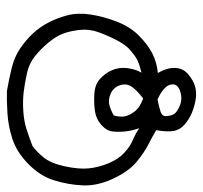

<svg xmlns="http://www.w3.org/2000/svg" viewBox="-36 -289 606 574"><g transform="rotate(90 267.0 -2.0)"><path d="M252 280.3Q217.8 274.4 183.6 266.1Q149.4 257.8 124 240.2Q98.6 222.7 79.6 202.1Q60.5 181.6 47.4 156.2Q34.2 130.9 25.9 100.1Q17.6 69.3 23.4 30.3Q29.3 -8.8 44.9 -48.8Q60.5 -88.9 87.4 -115.2Q114.3 -141.6 140.6 -154.8Q167 -168 198.2 -170.9Q182.6 -197.3 183.1 -221.7Q183.6 -246.1 202.1 -261.7Q220.7 -277.3 238.3 -282.2Q255.9 -287.1 275.9 -284.2Q295.9 -281.2 315.4 -273.4Q335 -265.6 351.6 -251.5Q368.2 -237.3 371.6 -218.3Q375 -199.2 369.1 -166Q390.6 -153.3 413.6 -141.6Q436.5 -129.9 464.4 -106.9Q492.2 -84 514.2 -37.1Q536.1 9.8 534.2 53.7Q532.2 97.7 519 139.6Q505.9 181.6 470.2 216.3Q434.6 251 396 263.7Q357.4 276.4 317.9 278.8Q278.3 281.2 252 280.3ZM416 204.1Q431.6 193.4 449.7 171.9Q467.8 150.4 477.1 107.9Q486.3 65.4 483.4 36.1Q480.5 6.8 468.3 -22.9Q456.1 -52.7 437 -70.3Q418 -87.9 399.4 -95.7Q380.9 -103.5 363.3 -115.2Q371.1 -92.8 373 -72.8Q375 -52.7 373 -35.2Q371.1 -17.6 353.5 -2Q335.9 13.7 312.5 17.1Q289.1 20.5 261.2 19Q233.4 17.6 216.3 2.4Q199.2 -12.7 189.9 -33.7Q180.7 -54.7 183.6 -79.1Q186.5 -103.5 197.3 -122.1Q170.9 -115.2 159.2 -109.4Q147.5 -103.5 130.9 -89.4Q114.3 -75.2 100.6 -48.8Q86.9 -22.5 76.7 5.4Q66.4 33.2 69.3 61.5Q72.3 89.8 80.1 111.3Q87.9 132.8 107.4 156.2Q127 179.7 148.4 196.8Q169.9 213.9 198.2 220.2Q226.6 226.6 253.4 230Q280.3 233.4 311 231.4Q341.8 229.5 366.2 221.7Q390.6 213.9 416 204.1ZM325.2 -39.1Q330.1 -56.6 328.1 -70.3Q326.2 -84 314 -100.6Q301.8 -117.2 274.4 -127Q250 -108.4 239.3 -92.8Q228.5 -77.1 234.9 -57.6Q241.2 -38.1 260.3 -29.8Q279.3 -21.5 295.4 -26.4Q311.5 -31.2 325.2 -39.1ZM327.1 -191.4Q327.1 -209 321.3 -218.8Q315.4 -228.5 295.4 -236.8Q275.4 -245.1 252 -237.3Q228.5 -229.5 232.9 -209Q237.3 -188.5 277.3 -169.9Q300.8 -174.8 313 -178.7Q325.2 -182.6 327.1 -191.4Z"/></g></svg>

Font: JasonHandwriting1
Style: Regular
Weight: 400
Version: Version 1.48.20